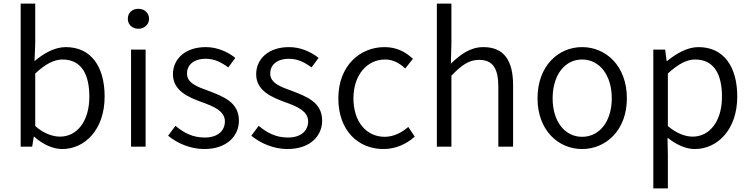

<svg xmlns="http://www.w3.org/2000/svg" viewBox="-20 -816 4174 1068"><path d="M326 13C451 13 562 -94 562 -279C562 -445 487 -554 346 -554C284 -554 223 -519 172 -476L176 -575V-796H95V0H159L168 -56H170C218 -12 276 13 326 13ZM314 -56C277 -56 225 -71 176 -115V-407C230 -458 280 -485 327 -485C435 -485 477 -400 477 -278C477 -141 408 -56 314 -56Z M709 0H790V-540H709ZM750 -656C782 -656 809 -679 809 -711C809 -746 782 -767 750 -767C716 -767 691 -746 691 -711C691 -679 716 -656 750 -656Z M1116 13C1241 13 1309 -59 1309 -145C1309 -248 1221 -279 1142 -310C1080 -332 1020 -353 1020 -407C1020 -451 1053 -489 1125 -489C1174 -489 1213 -468 1250 -441L1289 -494C1248 -527 1189 -554 1125 -554C1009 -554 942 -487 942 -403C942 -311 1028 -275 1105 -247C1166 -225 1231 -199 1231 -141C1231 -91 1194 -51 1119 -51C1051 -51 1003 -77 956 -116L915 -61C966 -19 1039 13 1116 13Z M1579 13C1704 13 1772 -59 1772 -145C1772 -248 1684 -279 1605 -310C1543 -332 1483 -353 1483 -407C1483 -451 1516 -489 1588 -489C1637 -489 1676 -468 1713 -441L1752 -494C1711 -527 1652 -554 1588 -554C1472 -554 1405 -487 1405 -403C1405 -311 1491 -275 1568 -247C1629 -225 1694 -199 1694 -141C1694 -91 1657 -51 1582 -51C1514 -51 1466 -77 1419 -116L1378 -61C1429 -19 1502 13 1579 13Z M2113 13C2179 13 2239 -13 2287 -56L2251 -110C2217 -80 2171 -55 2120 -55C2016 -55 1946 -141 1946 -269C1946 -398 2021 -485 2122 -485C2167 -485 2202 -465 2234 -435L2277 -489C2239 -524 2190 -554 2119 -554C1982 -554 1862 -450 1862 -269C1862 -91 1971 13 2113 13Z M2410 0H2491V-395C2547 -453 2588 -483 2645 -483C2720 -483 2752 -437 2752 -333V0H2834V-343C2834 -481 2782 -554 2669 -554C2595 -554 2540 -512 2488 -462L2491 -575V-796H2410Z M3218 13C3350 13 3467 -91 3467 -269C3467 -450 3350 -554 3218 -554C3086 -554 2970 -450 2970 -269C2970 -91 3086 13 3218 13ZM3218 -55C3121 -55 3054 -141 3054 -269C3054 -398 3121 -485 3218 -485C3315 -485 3383 -398 3383 -269C3383 -141 3315 -55 3218 -55Z M3614 232H3695V45L3693 -50C3744 -10 3795 13 3845 13C3970 13 4081 -94 4081 -279C4081 -445 4006 -554 3865 -554C3802 -554 3741 -517 3691 -477H3688L3680 -540H3614ZM3833 -56C3796 -56 3746 -71 3695 -115V-407C3750 -458 3799 -485 3846 -485C3954 -485 3996 -400 3996 -278C3996 -141 3927 -56 3833 -56Z"/></svg>

Font: Genne Gothic Normal
Style: Regular
Weight: 350
Designer: Ryoko NISHIZUKA (kana & ideographs); Paul D. Hunt (Latin, Greek & Cyrillic); Wenlong ZHANG (bopomofo); Sandoll Communica
Foundry: Adobe Systems Incorporated
Version: Version 1.004;PS 1.004;hotconv 16.6.51;makeotf.lib2.5.65220